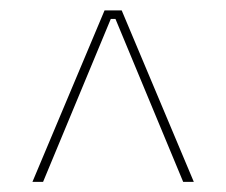

<svg xmlns="http://www.w3.org/2000/svg" viewBox="-20 -659 436 370"><path d="M181.5 -639H214.5L353.5 -308.5H333L202.5 -622.5H193.5L63 -308.5H42.5Z"/></svg>

Font: Anek Gurmukhi Medium Thin
Style: Regular
Weight: 250
Version: Version 1.003